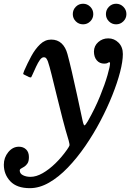

<svg xmlns="http://www.w3.org/2000/svg" viewBox="-142 -745 724 1026"><path d="M415 -405Q390 -405 375 -422.8Q360 -440.5 360 -470Q360.5 -500 383 -520Q405.5 -540 436.5 -540Q468.5 -540 491.5 -517Q514.5 -494 514.5 -456Q514.5 -417.5 499.8 -360.2Q485 -303 458 -235.5Q431 -168 394.5 -98.5Q358 -29 313.8 35.2Q269.5 99.5 220.5 150.5Q171.5 201.5 120 231Q68.5 260.5 17.5 260.5Q-52 260.5 -86.8 223.8Q-121.5 187 -121.5 135Q-121.5 97 -97.8 68Q-74 39 -41 39Q-17.5 39 -2.5 53.5Q12.5 68 12.5 94.5Q12.5 116.5 5 128Q-2.5 139.5 -12 145.5Q-21.5 151.5 -29 155.5Q-36.5 159.5 -36.5 166Q-36.5 182.5 -19.5 191.2Q-2.5 200 21 200Q51.5 200 85.8 180.5Q120 161 153.8 128.2Q187.5 95.5 216 55Q227 39 229 33.2Q231 27.5 225 6Q208.5 -47.5 192.2 -110.8Q176 -174 161 -235.2Q146 -296.5 134 -345Q122 -393.5 114 -416.5Q111 -424.5 106.2 -431.8Q101.5 -439 92 -439Q81.5 -439 71.2 -424.8Q61 -410.5 51 -389Q41 -367.5 31 -345Q27 -336.5 25.2 -333Q23.5 -329.5 13.5 -333L-6.5 -343Q-18.5 -347.5 -18 -351.5Q-17.5 -355.5 -13 -366.5Q4.5 -406.5 25.2 -444.8Q46 -483 72.2 -508.2Q98.5 -533.5 131.5 -533.5Q165 -533.5 186.8 -513.2Q208.5 -493 218.5 -456Q228.5 -419.5 242 -361.5Q255.5 -303.5 270.2 -235.5Q285 -167.5 299 -101.5Q305 -73.5 310 -75.2Q315 -77 327 -97Q366 -165.5 392.5 -230.8Q419 -296 432.5 -343.5Q446 -391 446 -406.5Q446 -412.5 442.5 -412.5Q439 -412.5 433.5 -408.8Q428 -405 415 -405ZM478.5 -615Q456 -615 440 -631Q424 -647 424 -669.5Q424 -692.5 440 -708.8Q456 -725 478.5 -725Q501 -725 517.2 -708.8Q533.5 -692.5 533.5 -669.5Q533.5 -647 517.2 -631Q501 -615 478.5 -615ZM302 -615Q279 -615 263 -631Q247 -647 247 -669.5Q247 -692.5 263 -708.8Q279 -725 302 -725Q324.5 -725 340.5 -708.8Q356.5 -692.5 356.5 -669.5Q356.5 -647 340.5 -631Q324.5 -615 302 -615Z"/></svg>

Font: Besley* Medium
Style: Italic
Weight: 500
Italic angle: -13°
Designer: Owen Earl
Foundry: indestructible type*
Version: Version 3.000; ttfautohint (v1.8.3)